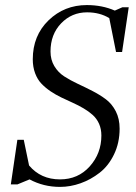

<svg xmlns="http://www.w3.org/2000/svg" viewBox="-20 -731 538 761"><path d="M22.9 0 48.8 -176.8H74.2L95.2 -75.2Q141.6 -20 217.8 -20Q289.6 -20 335.7 -71.5Q381.8 -123 381.8 -193.8Q381.8 -219.7 372.6 -240.5Q363.3 -261.2 347.4 -275.4Q331.5 -289.6 311.3 -301.5Q291 -313.5 268.3 -323.7Q245.6 -334 223.1 -344.7Q200.7 -355.5 180.4 -369.1Q160.2 -382.8 144.3 -399.4Q128.4 -416 119.1 -440.9Q109.9 -465.8 109.9 -496.1Q109.9 -589.8 172.4 -650.4Q234.9 -710.9 324.2 -710.9Q385.3 -710.9 435.1 -689L464.8 -702.1H490.2L463.9 -524.9H439.9L413.1 -659.2Q375.5 -682.1 325.2 -682.1Q264.2 -682.1 222.2 -638.4Q180.2 -594.7 180.2 -526.9Q180.2 -494.1 195.3 -469Q210.4 -443.8 234.6 -428.2Q258.8 -412.6 288.1 -398.9Q317.4 -385.3 346.4 -370.4Q375.5 -355.5 399.7 -337.4Q423.8 -319.3 439 -289.8Q454.1 -260.3 454.1 -221.2Q454.1 -165 432.1 -119.4Q410.2 -73.7 375 -46.4Q339.8 -19 299.3 -4.6Q258.8 9.8 217.8 9.8Q152.3 9.8 97.2 -20L48.8 0Z"/></svg>

Font: Dihjauti
Style: Italic
Weight: 400
Italic angle: -9°
Designer: T. Christopher White
Version: Version 3.0.0